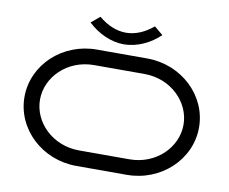

<svg xmlns="http://www.w3.org/2000/svg" viewBox="-82 -871 1164 975"><g transform="rotate(10 500.0 -383.5)"><path d="M500 -710C452.4 -710 403.6 -730.2 359.5 -767.3L315 -730C364.4 -682.9 432 -650 500 -650C568 -650 636.5 -683 685 -730L640.5 -767.3C596.4 -730.2 548.6 -710 500 -710ZM130 -300C130 -417 233.2 -520 370 -520H630C766.8 -520 870 -417 870 -300C870 -183 766.8 -80 630 -80H370C233.2 -80 130 -183 130 -300ZM50 -300C50 -134.4 193.3 0 370 0H630C806.7 0 950 -134.4 950 -300C950 -465.6 806.7 -600 630 -600H370C193.3 -600 50 -465.6 50 -300Z"/></g></svg>

Font: KetosagCBd
Style: Regular
Weight: 500
Designer: gluk
Foundry: gluk
Version: Version 00.0024